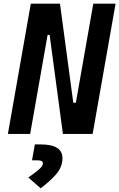

<svg xmlns="http://www.w3.org/2000/svg" viewBox="-20 -713 635 1022"><path d="M314.9 0 244.1 -527.3H233.4L140.6 0H22L144 -693.4H299.3L370.1 -166H383.8L476.6 -693.4H595.2L473.1 0ZM196.3 289.1 130.9 231.9Q166 207 187.3 189Q208.5 170.9 208.5 155.8Q208.5 140.6 182.1 140.6H150.4L165.5 55.7H196.3Q312.5 55.7 312.5 128.9Q312.5 176.3 278.1 215.3Q243.7 254.4 196.3 289.1Z"/></svg>

Font: CaskaydiaCove NFP SemiBold
Style: Italic
Weight: 600
Italic angle: -10°
Designer: Aaron Bell
Foundry: Saja Typeworks
Version: Version 2111.001; VTT 6.35;Nerd Fonts 3.1.1